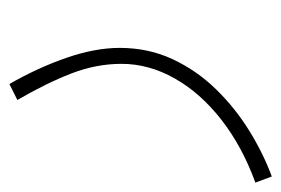

<svg xmlns="http://www.w3.org/2000/svg" viewBox="-124 -254 599 409"><g transform="rotate(-90 175.5 -49.5)"><path d="M4 230 -9 195Q68 167 125 122.5Q182 78 213 23Q244 -32 244 -90Q244 -144 223.5 -197Q203 -250 167 -312L201 -329Q236 -268 257 -207Q278 -146 278 -94Q278 -33 254 18.5Q230 70 190 111Q150 152 101.5 182Q53 212 4 230Z"/></g></svg>

Font: Noto Sans Arabic UI XLt
Style: Regular
Weight: 200
Designer: Monotype Design Team, Nadine Chahine and Nizar Qandah
Foundry: Monotype Imaging Inc.
Version: Version 2.010; ttfautohint (v1.8.4.7-5d5b)